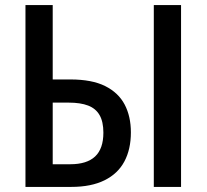

<svg xmlns="http://www.w3.org/2000/svg" viewBox="-20 -734 811 754"><path d="M80 0V-714H187V-422H256Q341 -422 393 -396Q445 -370 469.5 -323.5Q494 -277 494 -214Q494 -148 468.5 -100Q443 -52 390.5 -26Q338 0 260 0ZM256 -89Q321 -89 353.5 -119.5Q386 -150 386 -213Q386 -256 371 -282Q356 -308 326 -319.5Q296 -331 250 -331H187V-89ZM584 0V-714H691V0Z"/></svg>

Font: Noto Sans Display SemiCondensed Medium
Style: Regular
Weight: 500
Width: 4
Designer: Monotype Design Team
Foundry: Monotype Imaging Inc.
Version: Version 2.003